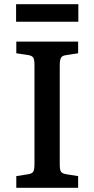

<svg xmlns="http://www.w3.org/2000/svg" viewBox="-20 -899 452 919"><path d="M58 0V-56L115 -65Q134 -68 139.5 -78Q145 -88 145 -115V-588Q145 -614 139 -623.5Q133 -633 112 -636L58 -644V-700H354V-644L296 -635Q278 -633 272 -622.5Q266 -612 266 -585V-112Q266 -86 272 -77Q278 -68 298 -65L354 -56V0ZM57 -795V-879H355V-795Z"/></svg>

Font: Literata Medium
Style: Regular
Weight: 500
Designer: Latin by Veronika Burian and Jose Scaglione. Greek by Irene Vlachou. Cyrillic by Vera Evstafieva.
Foundry: TypeTogether
Version: Version 3.103; ttfautohint (v1.8.4.7-5d5b);gftools[0.9.29]